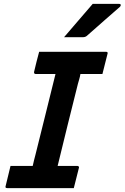

<svg xmlns="http://www.w3.org/2000/svg" viewBox="-20 -966 640 986"><path d="M359 0H17Q5 0 9 -11Q15 -37 21.5 -62.5Q28 -88 34 -114H148Q151 -128 155 -144Q159 -160 162 -171Q188 -274 213.5 -378Q239 -482 265 -586H163Q158 -586 156 -589.5Q154 -593 155 -597Q161 -623 167.5 -648.5Q174 -674 181 -700H524Q536 -700 532 -689Q525 -663 519 -637.5Q513 -612 506 -586H393Q391 -573 387 -559.5Q383 -546 380 -535Q354 -430 327.5 -324.5Q301 -219 276 -114H377Q382 -114 384.5 -110.5Q387 -107 385 -103Q378 -77 372 -51.5Q366 -26 359 0ZM456 -946H593Q599 -946 600 -941Q601 -936 596 -931Q572 -910 553.5 -894Q535 -878 518 -863Q501 -848 479 -828.5Q457 -809 425 -781Q417 -775 406 -775H309Q347 -820 382 -860Q417 -900 456 -946Z"/></svg>

Font: Recursive Sn Lnr St SmB
Style: Italic
Weight: 600
Italic angle: -15°
Version: Version 1.079;hotconv 1.0.112;makeotfexe 2.5.65598; ttfautoh